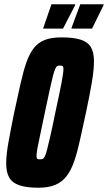

<svg xmlns="http://www.w3.org/2000/svg" viewBox="-20 -871 505 899"><path d="M160 8Q104 8 70.5 -3.5Q37 -15 23 -40Q9 -65 9 -105Q9 -146 19.5 -204.5Q30 -263 46 -342Q63 -420 76 -478.5Q89 -537 103.5 -578.5Q118 -620 138.5 -646Q159 -672 190 -684Q221 -696 268 -696Q325 -696 358.5 -685Q392 -674 406 -649.5Q420 -625 420 -585Q420 -544 410 -485Q400 -426 383 -346Q367 -273 354.5 -215.5Q342 -158 327.5 -116Q313 -74 292 -46.5Q271 -19 239 -5.5Q207 8 160 8ZM167 -125Q175 -125 180 -127Q185 -129 190 -139Q195 -149 201 -172.5Q207 -196 216.5 -237.5Q226 -279 239 -344Q260 -440 268.5 -485.5Q277 -531 277 -547Q277 -556 275 -559Q273 -562 270 -563Q267 -564 261 -564Q254 -564 249 -562Q244 -560 239 -549.5Q234 -539 228 -516Q222 -493 213 -451.5Q204 -410 190 -344Q177 -280 168 -239Q159 -198 155 -175Q151 -152 151 -140Q151 -133 153 -129.5Q155 -126 159 -125.5Q163 -125 167 -125ZM315 -737V-741L356 -851H465V-847L411 -737ZM182 -737 183 -741 221 -851H332V-847L275 -737Z"/></svg>

Font: Saira ExtraCondensed Black
Style: Italic
Weight: 900
Width: 2
Italic angle: -12°
Designer: Hector Gatti with collaboration of the Omnibus-Type team
Foundry: Omnibus-Type
Version: Version 1.101